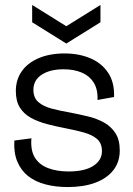

<svg xmlns="http://www.w3.org/2000/svg" viewBox="-20 -743 536 776"><path d="M254 13Q204 13 163 2Q122 -9 93.5 -31.5Q65 -54 50 -90Q35 -126 38 -175L107 -184Q103 -135 121 -106Q139 -77 174.5 -63.5Q210 -50 257 -50Q322 -50 357 -72.5Q392 -95 392 -132Q392 -164 372.5 -181Q353 -198 319 -207.5Q285 -217 243 -225Q206 -232 170 -241.5Q134 -251 105.5 -266.5Q77 -282 60.5 -308Q44 -334 44 -375Q44 -421 68 -455Q92 -489 136.5 -508Q181 -527 241 -527Q299 -527 345 -507.5Q391 -488 417 -449Q443 -410 441 -351L374 -339Q376 -382 358.5 -409.5Q341 -437 309.5 -450Q278 -463 237 -463Q182 -463 148.5 -441Q115 -419 115 -380Q115 -348 135 -330.5Q155 -313 189 -304Q223 -295 264 -288Q300 -281 335.5 -272.5Q371 -264 400 -248Q429 -232 446.5 -205Q464 -178 464 -135Q464 -88 438 -55Q412 -22 365 -4.5Q318 13 254 13ZM110 -723 248 -637 386 -723V-653L248 -567L110 -653Z"/></svg>

Font: Bricolage Grotesque 72pt Light
Style: Regular
Weight: 300
Designer: Mathieu Triay
Foundry: Atelier Triay
Version: Version 1.001;gftools[0.9.33.dev8+g029e19f]